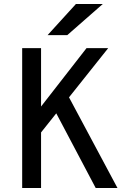

<svg xmlns="http://www.w3.org/2000/svg" viewBox="-20 -941 656 961"><path d="M161.5 -248V-377L413 -700H521.5ZM91 0V-700H185.5V0ZM459 0 252.5 -391 316.5 -470.5 568 0ZM218 -765 360 -921H494.5L316.5 -765Z"/></svg>

Font: Overpass Mono Medium
Style: Regular
Weight: 500
Monospace: yes
Designer: Delve Withrington, Dave Bailey
Foundry: Delve Fonts LLC
Version: Version 4.000